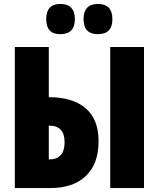

<svg xmlns="http://www.w3.org/2000/svg" viewBox="-20 -952 822 972"><path d="M476 -779Q549 -779 549 -855Q549 -932 476 -932Q403 -932 403 -855Q403 -779 476 -779ZM285 -779Q359 -779 359 -855Q359 -932 285 -932Q214 -932 214 -855Q214 -779 285 -779ZM709 0V-714H538V0ZM235 0Q350 0 414.5 -61Q479 -122 479 -237Q479 -348 413.5 -404Q348 -460 228 -460H227V-714H55V0ZM227 -316H229Q307 -316 307 -232Q307 -145 229 -145H227Z"/></svg>

Font: Noto Sans Display Condensed Black
Style: Regular
Weight: 900
Width: 3
Designer: Monotype Design team
Foundry: Monotype Imaging Inc.
Version: 1.000